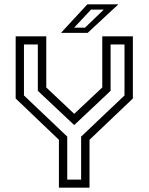

<svg xmlns="http://www.w3.org/2000/svg" viewBox="-20 -868 687 888"><path d="M252.5 0V-221.5L52.5 -412.5V-700H194V-463.5L328 -337H318.5L453 -463.5V-700H594.5V-412.5L394 -221.5V0ZM291 -37.2H355.2V-236.2L555.8 -426.5V-662.2H491.5V-448L324.2 -290.5H322.2L155 -448V-662.2H90.8V-426.5L291 -236.2ZM262 -716 384 -848H527.5L385.5 -716ZM322.8 -740H373.2L459.8 -823.5H400.8Z"/></svg>

Font: Tourney Thin
Style: Regular
Weight: 100
Designer: Tyler Finck
Foundry: Etcetera Type Co
Version: Version 1.015